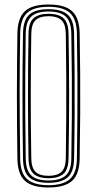

<svg xmlns="http://www.w3.org/2000/svg" viewBox="-20 -826 431 852"><path d="M195.5 6Q122.5 6 90.4 -23.8Q58.2 -53.5 57.2 -122Q56.2 -202.2 55.6 -270.5Q55 -338.8 55 -402.8Q55 -466.8 55.6 -533.5Q56.2 -600.2 57.2 -677.5Q58.2 -746.2 90.4 -776.1Q122.5 -806 195.5 -806Q266.8 -806 299.5 -776.8Q332.2 -747.5 333.5 -677.5Q335 -585.5 335.8 -498.5Q336.5 -411.5 335.9 -319.8Q335.2 -228 333.5 -122Q332.2 -51.2 298.9 -22.6Q265.5 6 195.5 6ZM195.5 -4.2Q258.8 -4.2 289.4 -30.5Q320 -56.8 321.2 -122Q322.8 -221.2 323.4 -308.8Q324 -396.2 323.5 -485.1Q323 -574 321.2 -677.2Q320 -742.2 289.9 -769Q259.8 -795.8 195.5 -795.8Q129 -795.8 99.8 -768.2Q70.5 -740.8 69.5 -677.2Q68.5 -611.8 67.9 -550.2Q67.2 -488.8 67.2 -424.1Q67.2 -359.5 67.8 -285.8Q68.2 -212 69.5 -122Q70.5 -57 101 -30.6Q131.5 -4.2 195.5 -4.2ZM195.5 -14.8Q135.8 -14.8 109.2 -39.6Q82.8 -64.5 82 -122Q80.8 -202.2 80.2 -270.5Q79.8 -338.8 79.8 -402.6Q79.8 -466.5 80.2 -533.2Q80.8 -600 82 -677.2Q82.8 -735.2 109.1 -760.2Q135.5 -785.2 195.5 -785.2Q253.2 -785.2 280.5 -760.9Q307.8 -736.5 308.8 -677Q310.5 -587.5 311.1 -500.1Q311.8 -412.8 311.2 -320.2Q310.8 -227.8 308.8 -122.2Q307.8 -62 279.8 -38.4Q251.8 -14.8 195.5 -14.8ZM195.5 -25Q245 -25 270.4 -46.1Q295.8 -67.2 296.5 -122.5Q298.2 -220 298.8 -308.6Q299.2 -397.2 298.8 -486.9Q298.2 -576.5 296.5 -677Q295.5 -731.2 271 -753.1Q246.5 -775 195.5 -775Q142.2 -775 118.6 -752.2Q95 -729.5 94.2 -677Q92.8 -585.5 92.1 -498.9Q91.5 -412.2 92 -320.6Q92.5 -229 94.2 -122.2Q95 -70 118.8 -47.5Q142.5 -25 195.5 -25ZM195.5 -35.2Q149.5 -35.2 128.4 -55.4Q107.2 -75.5 106.5 -123.2Q104.2 -265.8 104.2 -400Q104.2 -534.2 106.5 -676.8Q107.2 -726.2 129.4 -745.5Q151.5 -764.8 195.5 -764.8Q240.2 -764.8 261.8 -745.1Q283.2 -725.5 284.2 -676.8Q286.5 -544.8 286.8 -412.9Q287 -281 284.2 -122.8Q283.2 -73 261 -54.1Q238.8 -35.2 195.5 -35.2ZM195.5 -45.8Q233.8 -45.8 252.5 -63Q271.2 -80.2 272 -123.8Q273.2 -218.5 273.9 -306.1Q274.5 -393.8 274 -483.8Q273.5 -573.8 272 -675.5Q271.2 -720.5 251.9 -737.4Q232.5 -754.2 195.5 -754.2Q157.2 -754.2 138.4 -737Q119.5 -719.8 118.8 -676Q116.8 -547.2 116.5 -414.5Q116.2 -281.8 118.8 -123.2Q119.5 -81.2 137.8 -63.5Q156 -45.8 195.5 -45.8Z"/></svg>

Font: Big Shoulders Inline Text Light
Style: Regular
Weight: 300
Designer: Patric King
Foundry: XO Type Co
Version: Version 1.000